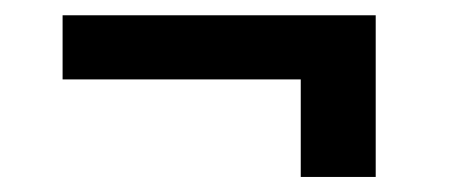

<svg xmlns="http://www.w3.org/2000/svg" viewBox="-20 -413 591 250"><path d="M469.2 -182.6H371.6V-309.6H61.5V-393.1H469.2Z"/></svg>

Font: Vazir UI
Style: Bold-UI
Weight: 700
Designer: Saber Rastikerdar
Foundry: Saber Rastikerdar
Version: Version 30.1.0